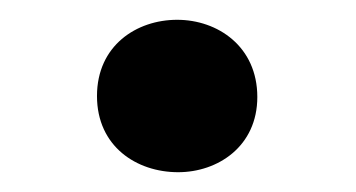

<svg xmlns="http://www.w3.org/2000/svg" viewBox="-20 -159 360 194"><path d="M160 15C200 15 240 -11 240 -61C240 -112 200 -139 159 -139C118 -139 78 -113 78 -62C78 -11 118 15 160 15Z"/></svg>

Font: Sprat Condesed
Style: Bold
Weight: 700
Width: 3
Designer: Ethan Nakache
Foundry: Collletttivo
Version: Version 2.000;Glyphs 3.2 (3217)